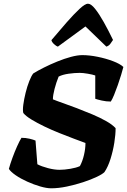

<svg xmlns="http://www.w3.org/2000/svg" viewBox="-20 -1018 687 1038"><path d="M257 0Q232 0 197.5 -10Q163 -20 127.5 -36Q92 -52 65 -70.5Q38 -89 28 -105Q35 -131 47 -164Q59 -197 72.5 -227Q86 -257 96 -273Q119 -273 140 -268Q161 -263 172 -258L182 -130Q205 -118 239.5 -109Q274 -100 302 -100Q328 -100 360.5 -105.5Q393 -111 412 -120Q426 -146 434 -180Q442 -214 442 -245Q417 -254 380 -268Q343 -282 301.5 -298.5Q260 -315 220.5 -334Q181 -353 150.5 -371.5Q120 -390 106 -407Q102 -422 106 -452Q110 -482 118.5 -516.5Q127 -551 138.5 -580Q150 -609 160 -621Q184 -636 218 -653Q252 -670 290 -685.5Q328 -701 363.5 -710.5Q399 -720 425 -720Q463 -720 507.5 -711Q552 -702 590.5 -687.5Q629 -673 647 -656Q643 -640 635 -613.5Q627 -587 617 -558.5Q607 -530 597 -505.5Q587 -481 579 -469Q554 -469 530 -474.5Q506 -480 495 -484V-610Q481 -615 454.5 -619.5Q428 -624 411 -624Q384 -624 351.5 -619.5Q319 -615 297 -604Q284 -572 275 -537.5Q266 -503 266 -481Q285 -473 319.5 -461Q354 -449 396 -433Q438 -417 479.5 -399.5Q521 -382 554.5 -363Q588 -344 605 -325Q605 -291 598 -246.5Q591 -202 577.5 -159Q564 -116 545 -88Q535 -77 503.5 -62Q472 -47 429.5 -33Q387 -19 341.5 -9.5Q296 0 257 0ZM293 -766Q283 -769 271.5 -780Q260 -791 258 -801Q300 -851 339.5 -896Q379 -941 409.5 -969.5Q440 -998 455 -998Q472 -998 494 -970.5Q516 -943 541 -898.5Q566 -854 591 -802Q584 -791 576 -780.5Q568 -770 555 -766L442 -875Z"/></svg>

Font: Texturina Black
Style: Italic
Weight: 900
Italic angle: -11°
Designer: Guillermo Torres Carreño
Foundry: Omnibus-Type
Version: Version 1.002; ttfautohint (v1.8.3)